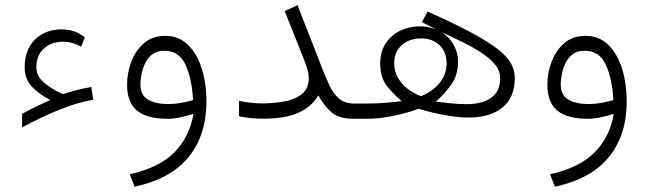

<svg xmlns="http://www.w3.org/2000/svg" viewBox="-20 -456 2488 737"><path d="M172.9 -72.3Q129.4 -94.7 102.1 -123.8Q74.7 -152.8 74.7 -197.3Q74.7 -265.6 114.5 -304.4Q154.3 -343.3 216.3 -343.3Q269 -343.3 305.7 -312.5L291.5 -276.9Q257.8 -295.9 222.7 -295.9Q178.2 -295.9 148.9 -269.8Q119.6 -243.7 119.6 -197.8Q119.6 -164.1 148.7 -139.2Q177.7 -114.3 220.7 -94.7Q247.1 -103 275.6 -110.4Q304.2 -117.7 330.6 -122.1L337.9 -73.2Q279.8 -63.5 211.7 -36.4Q143.6 -9.3 64.9 32.7V-19Q95.7 -36.1 121.3 -48.3Q147 -60.5 172.9 -72.3Z M722.7 -19Q703.1 -12.7 675.5 -6.3Q647.9 0 624 0Q543.5 0 505.6 -31.7Q467.8 -63.5 467.8 -129.9Q467.8 -176.3 484.1 -219.5Q500.5 -262.7 533 -290.5Q565.4 -318.4 614.3 -318.4Q667 -318.4 702.1 -283.4Q737.3 -248.5 754.9 -191.2Q772.5 -133.8 772.5 -66.4Q772.5 62 704.1 146.5Q635.7 231 496.6 260.7L478 212.9Q591.8 187.5 649.9 128.2Q708 68.8 722.7 -19ZM721.2 -71.8Q716.3 -155.8 691.7 -208.5Q667 -261.2 610.4 -261.2Q582 -261.2 564.2 -247.3Q546.4 -233.4 536.6 -212.2Q526.9 -190.9 522.9 -169.4Q519 -147.9 519 -132.3Q519 -90.3 548.6 -73.5Q578.1 -56.6 626.5 -56.6Q649.4 -56.6 674.3 -61Q699.2 -65.4 721.2 -71.8Z M897.5 -68.8Q944.3 -59.1 984.9 -59.1Q1028.8 -59.1 1070.1 -66.4Q1111.3 -73.7 1138.2 -94.5Q1165 -115.2 1165 -156.2Q1165 -174.3 1158.4 -194.8Q1151.9 -215.3 1146.5 -228.5L1072.8 -413.6L1122.1 -436L1217.8 -190.9Q1230.5 -159.2 1244.4 -128.7Q1258.3 -98.1 1280.5 -78.4Q1302.7 -58.6 1339.4 -58.6H1359.9V0H1339.4Q1280.3 0 1251.5 -25.6Q1222.7 -51.3 1202.1 -89.8Q1175.8 -45.9 1125.5 -23.2Q1075.2 -0.5 992.2 -0.5Q963.9 -0.5 940.9 -2.9Q918 -5.4 897.5 -9.8Z M1621.6 -411.6Q1722.2 -366.7 1787.4 -331.8Q1852.5 -296.9 1889.4 -268.3Q1926.3 -239.7 1941.2 -213.1Q1956.1 -186.5 1956.1 -157.7Q1956.1 -81.5 1908.7 -43.2Q1861.3 -4.9 1779.3 -4.9Q1747.1 -4.9 1710.9 -10.3Q1674.8 -15.6 1642.1 -23.4Q1609.4 -31.2 1586.9 -38.6Q1546.9 -23.4 1492.2 -11.7Q1437.5 0 1386.7 0H1340.3V-58.6H1380.9Q1421.9 -58.6 1454.1 -61Q1486.3 -63.5 1522 -67.9Q1487.8 -96.7 1463.6 -128.2Q1439.5 -159.7 1439.5 -212.9Q1439.5 -257.3 1460.2 -289.1Q1481 -320.8 1515.6 -337.9Q1550.3 -355 1591.8 -355Q1601.6 -355 1615.5 -353.3Q1629.4 -351.6 1654.8 -343.3L1599.1 -371.1ZM1675.3 -333Q1704.1 -314.9 1721.2 -283.9Q1738.3 -252.9 1738.3 -221.2Q1738.3 -168 1712.9 -132.1Q1687.5 -96.2 1652.8 -65.9Q1679.2 -62.5 1711.4 -59.3Q1743.7 -56.2 1771 -56.2Q1829.6 -56.2 1864.7 -80.3Q1899.9 -104.5 1899.9 -156.2Q1899.9 -184.6 1879.9 -208.7Q1859.9 -232.9 1826.7 -254.4Q1793.5 -275.9 1753.9 -295.2Q1714.4 -314.5 1675.3 -333ZM1595.7 -86.9Q1642.1 -105.5 1668 -138.4Q1693.8 -171.4 1694.3 -211.4Q1694.3 -257.8 1666.7 -283.2Q1639.2 -308.6 1596.2 -308.6Q1551.8 -308.6 1522.5 -283Q1493.2 -257.3 1493.2 -213.9Q1493.2 -172.4 1520.3 -138.9Q1547.4 -105.5 1595.7 -86.9Z M2335.9 -19Q2316.4 -12.7 2288.8 -6.3Q2261.2 0 2237.3 0Q2156.7 0 2118.9 -31.7Q2081.1 -63.5 2081.1 -129.9Q2081.1 -176.3 2097.4 -219.5Q2113.8 -262.7 2146.2 -290.5Q2178.7 -318.4 2227.5 -318.4Q2280.3 -318.4 2315.4 -283.4Q2350.6 -248.5 2368.2 -191.2Q2385.7 -133.8 2385.7 -66.4Q2385.7 62 2317.4 146.5Q2249 231 2109.9 260.7L2091.3 212.9Q2205.1 187.5 2263.2 128.2Q2321.3 68.8 2335.9 -19ZM2334.5 -71.8Q2329.6 -155.8 2304.9 -208.5Q2280.3 -261.2 2223.6 -261.2Q2195.3 -261.2 2177.5 -247.3Q2159.7 -233.4 2149.9 -212.2Q2140.1 -190.9 2136.2 -169.4Q2132.3 -147.9 2132.3 -132.3Q2132.3 -90.3 2161.9 -73.5Q2191.4 -56.6 2239.7 -56.6Q2262.7 -56.6 2287.6 -61Q2312.5 -65.4 2334.5 -71.8Z"/></svg>

Font: Vazir Thin FD-WOL
Style: Thin-FD-WOL
Weight: 100
Designer: Saber Rastikerdar
Foundry: Saber Rastikerdar
Version: Version 30.1.0